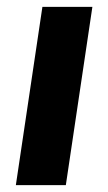

<svg xmlns="http://www.w3.org/2000/svg" viewBox="-20 -537 314 557"><path d="M26 0 103 -517H248L171 0Z"/></svg>

Font: Public Sans
Style: Bold Italic
Weight: 700
Italic angle: -8°
Designer: The Public Sans project authors (U.S. Web Design System). Libre Franklin designed by Pablo Impallari and Rodrigo Fuenzal
Version: Version 1.008; ttfautohint (v1.8.1) -l 8 -r 50 -G 200 -x 14 